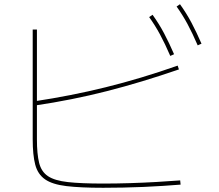

<svg xmlns="http://www.w3.org/2000/svg" viewBox="-20 -875 1040 910"><path d="M469 15Q361 15 294.5 7Q228 -1 193.5 -25Q159 -49 147 -94.5Q135 -140 135 -215V-735H155V-215Q155 -145 165.5 -103Q176 -61 207.5 -40Q239 -19 301.5 -12Q364 -5 469 -5Q531 -5 595.5 -7Q660 -9 721.5 -12.5Q783 -16 834 -20L836 0Q797 3 752.5 6Q708 9 660 11Q612 13 563.5 14Q515 15 469 15ZM144 -395Q230 -408 314 -424.5Q398 -441 481 -461.5Q564 -482 649 -507.5Q734 -533 822 -564L828 -546Q651 -485 486.5 -443Q322 -401 146 -375ZM787 -610Q762 -668 738.5 -711.5Q715 -755 687 -794L703 -805Q734 -762 758 -716.5Q782 -671 805 -618ZM917 -660Q892 -718 868.5 -761.5Q845 -805 817 -844L833 -855Q864 -812 888 -766.5Q912 -721 935 -668Z"/></svg>

Font: M PLUS 2 Thin
Style: Regular
Weight: 100
Designer: Coji Morishita
Foundry: UNDERFOREST DESIGN
Version: Version 1.001